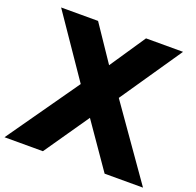

<svg xmlns="http://www.w3.org/2000/svg" viewBox="-153 -973 1142 1121"><g transform="rotate(20 418.0 -412.5)"><path d="M-11.5 0H227L418.5 -277L610.5 0H849L537 -444L797.5 -825H567.5L418.5 -604L269.5 -825H40L300.5 -444Z"/></g></svg>

Font: Spartan ExtraBold
Style: Regular
Weight: 800
Designer: Matt Bailey, Mirko Velimirovic
Foundry: Matt Bailey
Version: Version 1.003; ttfautohint (v1.8.3)